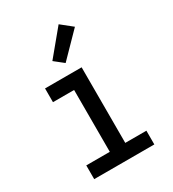

<svg xmlns="http://www.w3.org/2000/svg" viewBox="-185 -867 871 968"><g transform="rotate(-30 250.0 -383.0)"><path d="M75 0V-80H212V-440H89V-520H302V-80H425V0ZM243 -579 190 -621 310 -766 375 -714Z"/></g></svg>

Font: Iosevka Fixed Medium
Style: Regular
Weight: 500
Monospace: yes
Designer: Belleve Invis
Foundry: Belleve Invis
Version: Version 32.3.0